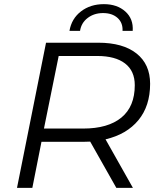

<svg xmlns="http://www.w3.org/2000/svg" viewBox="-20 -906 763 926"><path d="M489 -234 621 0H541L415 -223Q404 -222 379 -222H180L136 0H62L202 -700H454Q573 -700 638.5 -648Q704 -596 704 -502Q704 -395 647.5 -326.5Q591 -258 489 -234ZM630 -495Q630 -564 583 -600Q536 -636 449 -636H263L192 -286H381Q501 -286 565.5 -339Q630 -392 630 -495ZM481 -886Q545 -886 584.5 -850.5Q624 -815 620 -757H571Q573 -796 547 -819.5Q521 -843 477 -843Q434 -843 403 -819.5Q372 -796 366 -757H315Q325 -816 370.5 -851Q416 -886 481 -886Z"/></svg>

Font: Montserrat Alternates
Style: Italic
Weight: 400
Italic angle: -11.3°
Designer: Julieta Ulanovsky
Foundry: Julieta Ulanovsky
Version: Version 7.200